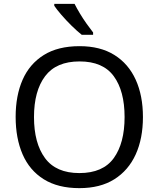

<svg xmlns="http://www.w3.org/2000/svg" viewBox="-20 -964 821 994"><path d="M720 -358Q720 -247 682.5 -164.5Q645 -82 572 -36Q499 10 391 10Q280 10 206.5 -36Q133 -82 97 -165Q61 -248 61 -359Q61 -469 97 -551Q133 -633 206.5 -679Q280 -725 392 -725Q499 -725 572 -679.5Q645 -634 682.5 -551.5Q720 -469 720 -358ZM156 -358Q156 -223 213 -145.5Q270 -68 391 -68Q513 -68 569 -145.5Q625 -223 625 -358Q625 -493 569 -569.5Q513 -646 392 -646Q271 -646 213.5 -569.5Q156 -493 156 -358ZM366 -944Q377 -922 393.5 -894.5Q410 -867 428.5 -841Q447 -815 462 -796V-784H403Q380 -802 351 -830.5Q322 -859 297.5 -887.5Q273 -916 261 -934V-944Z"/></svg>

Font: Noto Sans Tamil Supplement
Style: Regular
Weight: 400
Designer: Ek Type
Foundry: Ek Type
Version: Version 2.001; ttfautohint (v1.8.4.7-5d5b)